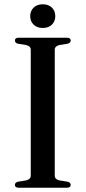

<svg xmlns="http://www.w3.org/2000/svg" viewBox="-20 -876 399 896"><path d="M235.5 -56.5Q235.5 -47.5 241.2 -42Q247 -36.5 258 -34L295.5 -28Q310 -24 310 -13Q310 -7 305.8 -3.5Q301.5 0 292 0H67Q58 0 53.8 -3.5Q49.5 -7 49.5 -13Q49.5 -24 63.5 -28L101 -34Q112 -36.5 117.8 -42Q123.5 -47.5 123.5 -56.5V-643.5Q123.5 -652.5 117.8 -658Q112 -663.5 101 -666L63.5 -672Q49.5 -676 49.5 -687Q49.5 -693 53.8 -696.5Q58 -700 67 -700H292Q301.5 -700 305.8 -696.5Q310 -693 310 -687Q310 -676 295.5 -672L258 -666Q247 -663.5 241.2 -658Q235.5 -652.5 235.5 -643.5ZM179.5 -745.5Q153 -745.5 137 -761Q121 -776.5 121 -800.5Q121 -825 137 -840.5Q153 -856 179.5 -856Q206.5 -856 222.2 -840.5Q238 -825 238 -800.5Q238 -776.5 222.2 -761Q206.5 -745.5 179.5 -745.5Z"/></svg>

Font: Fraunces 60pt
Style: Regular
Weight: 400
Version: Version 1.000;[b76b70a41]